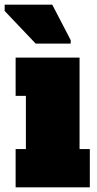

<svg xmlns="http://www.w3.org/2000/svg" viewBox="-49 -803 415 823"><path d="M18 0V-164H62V-392H18V-556H292V-164H336V0ZM104 -616 -29 -756V-783H175L254 -631V-616Z"/></svg>

Font: Alfa Slab One
Style: Regular
Weight: 400
Designer: JM Sole
Foundry: JM Sole
Version: Version 2.000